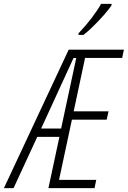

<svg xmlns="http://www.w3.org/2000/svg" viewBox="-90 -970 659 990"><path d="M-69.8 0 264.2 -713.9H548.8L540 -671.4H348.6L290 -396H469.7L460 -353H280.8L214.4 -42.5H406.2L397.5 0H159.7L216.3 -264.2H102.1L-20 0ZM122.1 -307.1H225.1L303.2 -670.9H289.1ZM314.9 -790V-798.3Q351.1 -835.9 382.6 -877.2Q414.1 -918.5 431.2 -950.2H485.4L484.9 -941.9Q471.2 -921.4 445.3 -892.1Q419.4 -862.8 390.9 -834.7Q362.3 -806.6 340.3 -790Z"/></svg>

Font: Open Sans Condensed Light
Style: Italic
Weight: 300
Width: 3
Italic angle: -12°
Designer: Monotype Design Team
Foundry: Monotype Imaging Inc.
Version: Version 3.000; ttfautohint (v1.8.4)